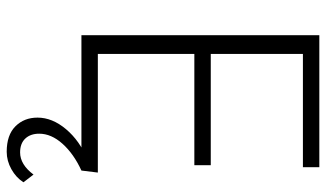

<svg xmlns="http://www.w3.org/2000/svg" viewBox="-220 -530 973 573"><g transform="rotate(90 266.5 -243.5)"><path d="M479 -661H141V-386H473V-337H141V-49H495L489 0H85V-710H479ZM433 223Q383 223 357 197Q331 171 331 131Q331 87 365.5 46Q400 5 456 -18L489 0Q439 23 409 56.5Q379 90 379 126Q379 152 393.5 167.5Q408 183 435 183Q471 183 501 143L524 173Q510 195 485 209Q460 223 433 223Z"/></g></svg>

Font: Livvic Light
Style: Regular
Weight: 300
Designer: Jacques Le Bailly, Baron von Fonthausen
Version: Version 1.001; ttfautohint (v1.8.2)